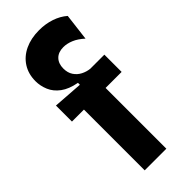

<svg xmlns="http://www.w3.org/2000/svg" viewBox="-229 -735 771 771"><g transform="rotate(-45 156.5 -349.0)"><path d="M84 0V-345H16V-436L143 -427V-438Q100 -446 74.5 -465Q49 -484 38 -510Q27 -536 27 -563Q27 -604 46.5 -634.5Q66 -665 101 -681.5Q136 -698 182 -698Q218 -698 249.5 -687.5Q281 -677 304 -657L290 -542Q267 -563 245 -572Q223 -581 203 -581Q174 -581 158 -564.5Q142 -548 142 -520Q142 -496 153 -479.5Q164 -463 181.5 -454Q199 -445 218 -443H298V-345H207V0Z"/></g></svg>

Font: Bricolage Grotesque 72pt SemiCondensed SemiBold
Style: Regular
Weight: 600
Width: 4
Designer: Mathieu Triay
Foundry: Atelier Triay
Version: Version 1.001;gftools[0.9.33.dev8+g029e19f]